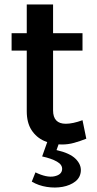

<svg xmlns="http://www.w3.org/2000/svg" viewBox="-20 -634 434 861"><path d="M257 14Q214 14 178.2 -2Q142.5 -18 121.2 -51Q100 -84 100 -135V-407H32V-485H100V-614H218V-485H350V-407H218V-139Q218 -79 275 -79Q306.5 -79 350 -95L367 -12Q339 -1 312.5 6.5Q286 14 257 14ZM122.5 180.5 139 139Q189.5 163.5 223 156.8Q256.5 150 258.5 126Q260.5 105 235.5 90.8Q210.5 76.5 169 67.5L208 -42.5L260 -35L233.5 39Q293 52.5 318.8 78Q344.5 103.5 342.5 133Q340.5 162 317.8 179.8Q295 197.5 261 203.8Q227 210 190 204.2Q153 198.5 122.5 180.5Z"/></svg>

Font: Karla
Style: Bold
Weight: 700
Designer: Jonathan Pinhorn
Version: Version 2.004; ttfautohint (v1.8.4.7-5d5b);gftools[0.9.33]